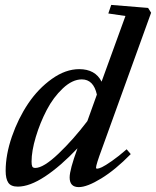

<svg xmlns="http://www.w3.org/2000/svg" viewBox="-20 -745 632 778"><path d="M52.2 11.2Q24.4 11.2 13.7 -4.6Q2.9 -20.5 2.9 -52.7Q2.9 -118.2 28.3 -191.7Q53.7 -265.1 94.2 -325.4Q134.8 -385.7 190.2 -425.3Q245.6 -464.8 300.8 -464.8Q366.2 -464.8 391.6 -414.1L488.3 -680.2L418.9 -690.4L430.7 -725.1L580.1 -712.9L592.3 -693.4L393.1 -142.1Q369.1 -77.6 369.1 -65.4Q369.1 -61.5 374 -61.5Q379.9 -61.5 393.1 -67.6Q406.2 -73.7 433.6 -92.8Q460.9 -111.8 493.2 -140.1L509.8 -120.6Q447.8 -57.1 390.4 -22Q333 13.2 299.3 13.2Q262.2 13.2 262.2 -25.9Q262.2 -57.1 293.5 -142.6L293.9 -144Q225.1 -71.3 162.6 -30Q100.1 11.2 52.2 11.2ZM107.9 -90.3Q107.9 -76.7 110.6 -70.6Q113.3 -64.5 123 -64.5Q156.2 -64.5 216.8 -122.1Q277.3 -179.7 334 -254.4L372.6 -361.8Q358.9 -423.3 311.5 -423.3Q273.4 -423.3 234.9 -387.2Q196.3 -351.1 169.2 -299.1Q142.1 -247.1 125 -189.9Q107.9 -132.8 107.9 -90.3Z"/></svg>

Font: Elstob 6pt SemiBold
Style: Italic
Weight: 600
Italic angle: -20°
Designer: Peter S. Baker
Version: Version 1.015